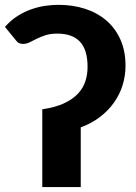

<svg xmlns="http://www.w3.org/2000/svg" viewBox="-39 -754 550 774"><path d="M-19 -645.5Q5 -673 32.8 -690.2Q60.5 -707.5 89 -717.2Q117.5 -727 145.2 -730.8Q173 -734.5 197 -734.5Q254 -734.5 303.2 -718.8Q352.5 -703 389 -672Q425.5 -641 446.2 -595Q467 -549 467 -489Q467 -449 455.5 -411.5Q444 -374 421.2 -341.5Q398.5 -309 364.8 -283Q331 -257 286.5 -240.5V0H131.5V-313.5Q183.5 -321 218.5 -337.2Q253.5 -353.5 274.8 -376Q296 -398.5 305 -426Q314 -453.5 314 -484Q314 -553.5 283.2 -586Q252.5 -618.5 192.5 -618.5Q164.5 -618.5 144.5 -612Q124.5 -605.5 109 -597.8Q93.5 -590 80.8 -583.5Q68 -577 54 -577Q35 -577 26 -590.5Z"/></svg>

Font: Lato 2
Style: Regular
Weight: 900
Designer: Lukasz Dziedzic with Adam Twardoch and Botio Nikoltchev
Foundry: tyPoland Lukasz Dziedzic
Version: Version 2.015; 2015-08-06; http://www.latofonts.com/